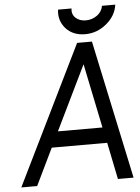

<svg xmlns="http://www.w3.org/2000/svg" viewBox="-59 -920 702 966"><g transform="rotate(-5 292.5 -437.5)"><path d="M271 -875Q264 -820 299 -780Q335 -740 397 -740Q457 -740 505 -780Q553 -820 560 -875H493Q488 -846 464 -828Q438 -809 406 -809Q374 -809 354 -828Q335 -846 339 -875ZM217 -265 375 -590 442 -265ZM179 -186H459L497 0H576L427 -700H352L9 0H89Z"/></g></svg>

Font: Unageo
Style: Regular-Italic
Weight: 400
Designer: Richard Sepsi
Foundry: Richard Sepsi
Version: Version 2.000